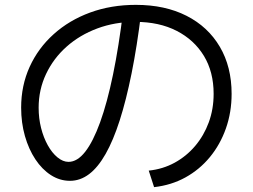

<svg xmlns="http://www.w3.org/2000/svg" viewBox="-20 -750 1040 790"><path d="M592 -48Q650 -54 698.5 -80.5Q747 -107 783 -149.5Q819 -192 839 -246.5Q859 -301 859 -364Q859 -454 819 -520Q779 -586 707 -623Q635 -660 537 -660Q453 -660 380.5 -633Q308 -606 254 -558Q200 -510 169.5 -445.5Q139 -381 139 -307Q139 -263 149 -223.5Q159 -184 176.5 -152.5Q194 -121 216.5 -102.5Q239 -84 262 -84Q298 -84 330.5 -125.5Q363 -167 392 -247Q421 -327 445 -443Q469 -559 487 -707L561 -699Q544 -560 521.5 -448.5Q499 -337 472.5 -254.5Q446 -172 414.5 -116.5Q383 -61 346.5 -33.5Q310 -6 268 -6Q226 -6 189.5 -29.5Q153 -53 125.5 -94.5Q98 -136 82.5 -190.5Q67 -245 67 -307Q67 -398 102 -475Q137 -552 201 -609.5Q265 -667 351 -698.5Q437 -730 539 -730Q659 -730 747.5 -685Q836 -640 884.5 -557.5Q933 -475 933 -364Q933 -288 909.5 -221.5Q886 -155 843.5 -103.5Q801 -52 743 -20Q685 12 614 20Z"/></svg>

Font: M PLUS 2
Style: Regular
Weight: 400
Designer: Coji Morishita
Foundry: UNDERFOREST DESIGN
Version: Version 1.001